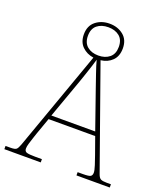

<svg xmlns="http://www.w3.org/2000/svg" viewBox="-162 -1001 966 1111"><g transform="rotate(20 320.5 -445.5)"><path d="M-4 0V-20H27Q54 -20 62.5 -27.5Q71 -35 80 -60L299 -674Q257 -680 229 -707.5Q201 -735 201 -782Q201 -835 236 -863Q271 -891 321 -891Q371 -891 406 -863Q441 -835 441 -782Q441 -734 413.5 -706.5Q386 -679 343 -674L563 -54Q571 -31 582.5 -25.5Q594 -20 618 -20H645V0H440V-20H472Q510 -20 519.5 -26.5Q529 -33 529 -49Q529 -63 519.5 -92.5Q510 -122 501 -147L464 -251H177L140 -147Q137 -138 130.5 -118.5Q124 -99 118 -79Q112 -59 112 -47Q112 -29 126.5 -24.5Q141 -20 177 -20H220V0ZM321 -695Q363 -695 389.5 -717Q416 -739 416 -782Q416 -826 389.5 -847.5Q363 -869 321 -869Q279 -869 252.5 -847.5Q226 -826 226 -782Q226 -739 252.5 -717Q279 -695 321 -695ZM185 -276H455L375 -505Q361 -546 345 -592Q329 -638 321 -669Q317 -654 308 -626Q299 -598 289 -568.5Q279 -539 271 -516Z"/></g></svg>

Font: Noto Serif Thin
Style: Regular
Weight: 100
Designer: Monotype Design Team
Foundry: Monotype Imaging Inc.
Version: Version 2.015